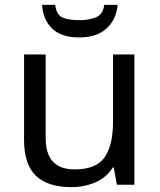

<svg xmlns="http://www.w3.org/2000/svg" viewBox="-20 -760 658 790"><path d="M533 -536V0H461L448 -71H444Q418 -29 372 -9.5Q326 10 274 10Q177 10 128 -36.5Q79 -83 79 -185V-536H168V-191Q168 -63 287 -63Q376 -63 410.5 -113Q445 -163 445 -257V-536ZM464 -740Q459 -680 418.5 -643Q378 -606 306 -606Q232 -606 194.5 -642.5Q157 -679 153 -740H207Q212 -699 237 -688Q262 -677 308 -677Q347 -677 375.5 -689Q404 -701 409 -740Z"/></svg>

Font: Noto Sans Wancho
Style: Regular
Weight: 400
Designer: Monotype Design Team
Foundry: Monotype Imaging Inc.
Version: Version 2.001; ttfautohint (v1.8.4.7-5d5b)